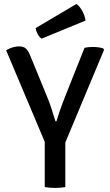

<svg xmlns="http://www.w3.org/2000/svg" viewBox="-20 -918 539 942"><path d="M199.5 -281H300.5V0Q289 2 275.5 3Q262 4 250 4Q239 4 225 3Q211 2 199.5 0ZM394.5 -683Q405 -686 416 -686.8Q427 -687.5 437 -687.5Q450.5 -687.5 463 -685.8Q475.5 -684 486.5 -680.5L490.5 -673.5L292 -198.5H209.5L10 -671.5Q27.5 -681.5 43.2 -686Q59 -690.5 73.5 -690.5Q95 -690.5 107 -679.8Q119 -669 128 -646L210 -446Q221 -420.5 232.2 -386.5Q243.5 -352.5 252 -323H257Q262.5 -342.5 270.8 -366.5Q279 -390.5 287.2 -412.5Q295.5 -434.5 301 -448ZM355 -898.5Q370 -888.5 383.2 -865Q396.5 -841.5 399.5 -817L184.5 -728.5Q172.5 -736 164.5 -751.5Q156.5 -767 154.5 -780Z"/></svg>

Font: Signika Negative Light
Style: Regular
Weight: 400
Version: Version 2.001